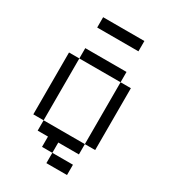

<svg xmlns="http://www.w3.org/2000/svg" viewBox="-197 -786 894 1008"><g transform="rotate(30 250.0 -282.0)"><path d="M375 -625H125V-687.5H375ZM62.5 -437.5H125V-62.5H62.5ZM125 -62.5H375V0H250V62.5H187.5V0H125ZM125 -500H375V-437.5H125ZM250 62.5H375V125H250ZM375 -437.5H437.5V-62.5H375Z"/></g></svg>

Font: 寒蝉点阵体 16px
Style: Regular
Weight: 400
Designer: Designed by Warren2060
Foundry: ChillType
Version: Version 1.000